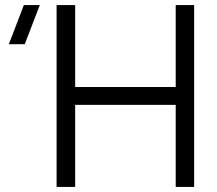

<svg xmlns="http://www.w3.org/2000/svg" viewBox="-20 -740 858 760"><path d="M204 0V-720H277.5V-395.5H675.5V-720H748.5V0H675.5V-325H277.5V0ZM78 -565H15L74.5 -720H137.5Z"/></svg>

Font: Cns Manrope
Style: Regular
Weight: 400
Designer: Mikhail Sharanda
Foundry: Mikhail Sharanda
Version: Version 4.504